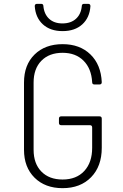

<svg xmlns="http://www.w3.org/2000/svg" viewBox="-20 -970 640 1000"><path d="M306 10Q215 10 160 -44.5Q105 -99 105 -190V-540Q105 -632 160 -686Q215 -740 306 -740Q396 -740 451 -686.5Q506 -633 510 -542Q510 -530 498 -530H472Q460 -530 460 -542Q456 -613 415 -654Q374 -695 306 -695Q236 -695 195.5 -653.5Q155 -612 155 -540V-190Q155 -118 195.5 -76.5Q236 -35 306 -35Q378 -35 419 -79.5Q460 -124 460 -200V-306Q460 -318 448 -318H299Q287 -318 287 -330V-352Q287 -364 299 -364H498Q510 -364 510 -352V-200Q510 -104 454.5 -47Q399 10 306 10ZM306 -808Q242 -808 203.5 -843Q165 -878 161 -938Q161 -950 173 -950H194Q206 -950 206 -938Q210 -896 236 -872Q262 -848 305 -848Q349 -848 375.5 -872Q402 -896 406 -938Q406 -950 418 -950H439Q451 -950 451 -938Q447 -878 408.5 -843Q370 -808 306 -808Z"/></svg>

Font: Pitagon Sans Mono Thin
Style: Regular
Weight: 100
Monospace: yes
Designer: Travis Tran
Foundry: Pitagon
Version: Version 1.001; ttfautohint (v1.8.4.7-5d5b);gftools[0.9.26]